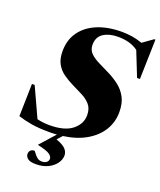

<svg xmlns="http://www.w3.org/2000/svg" viewBox="-175 -863 998 1201"><g transform="rotate(20 324.0 -262.0)"><path d="M210 232.5Q172 232.5 156.2 219.5Q140.5 206.5 140.5 190Q140.5 173.5 150 164.8Q159.5 156 173.5 156Q177.5 156 185.5 168Q193.5 180 207 192Q220.5 204 239 204Q260.5 204 271.8 194.5Q283 185 283 170.5Q283 156 264 142Q245 128 183.5 114.5V112L272 13Q248 15 223 15Q152 15 103.5 7Q55 -1 12 -15L17 -231H35L125 -35.5Q145.5 -30.5 165.8 -28.2Q186 -26 206.5 -26Q308 -26 358.2 -66.5Q408.5 -107 408.5 -164.5Q408.5 -208 386.5 -233.8Q364.5 -259.5 330.2 -277Q296 -294.5 260 -312Q224 -329.5 193.8 -351Q163.5 -372.5 145 -405.5Q126.5 -438.5 126.5 -490Q126.5 -564.5 164.8 -618.2Q203 -672 272.5 -701Q342 -730 436 -730Q470 -730 503.5 -724.8Q537 -719.5 572 -707L640 -755.5H648L641 -491H622L557 -654.5Q529 -674.5 496.2 -683.5Q463.5 -692.5 423.5 -692.5Q365 -692.5 327 -668Q289 -643.5 289 -591Q289 -556.5 312.5 -534.2Q336 -512 371.8 -495Q407.5 -478 444.5 -459Q481.5 -440.5 515 -414.8Q548.5 -389 569.8 -350Q591 -311 591 -251.5Q591 -186.5 558.5 -132.2Q526 -78 463.2 -40.8Q400.5 -3.5 310 9L280 42Q327.5 59.5 344.5 78.5Q361.5 97.5 361.5 120Q361.5 147.5 343 173.2Q324.5 199 290.8 215.8Q257 232.5 210 232.5Z"/></g></svg>

Font: Newsreader 72pt ExtraBold
Style: Italic
Weight: 800
Italic angle: -17°
Designer: Hugues Gentile
Foundry: Production Type
Version: Version 1.003; ttfautohint (v1.8.3)